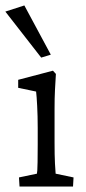

<svg xmlns="http://www.w3.org/2000/svg" viewBox="-41 -681 315 701"><path d="M30.3 0 28.3 -33.2 93.8 -46.9Q94.7 -50.8 95.2 -59.1Q95.7 -67.4 96.2 -89.4Q96.7 -111.3 96.7 -152.3V-213.9Q96.7 -257.8 94.7 -294.4Q92.8 -331.1 90.8 -346.7L25.4 -360.4V-389.6L152.3 -422.9L163.1 -411.1Q161.1 -380.9 159.7 -352.1Q158.2 -323.2 158.2 -284.2V-161.1Q158.2 -113.3 159.7 -84Q161.1 -54.7 162.1 -46.9L227.5 -33.2L225.6 0ZM109.4 -470.7 -21.5 -638.7 47.9 -661.1 144.5 -481.4Z"/></svg>

Font: Crimson Pro Light
Style: Regular
Weight: 300
Designer: Jacques Le Bailly
Foundry: Baron von Fonthausen
Version: Version 1.003